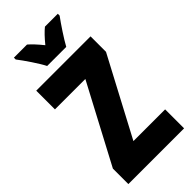

<svg xmlns="http://www.w3.org/2000/svg" viewBox="-287 -986 1045 1045"><g transform="rotate(-45 235.5 -463.5)"><path d="M163 -767H310C331 -806 377 -875 405 -913V-927H306C286 -911 263 -887 236 -854C210 -886 188 -910 168 -927H67V-913C93 -880 146 -802 163 -767ZM450 0V-146H206L444 -595V-714H26V-570H260L21 -119V0Z"/></g></svg>

Font: Noto Sans Lao Looped ExtraCondensed Black
Style: Regular
Weight: 900
Width: 2
Designer: Mark Frömberg, Ben Mitchell
Foundry: The Fontpad Ltd
Version: Version 1.002